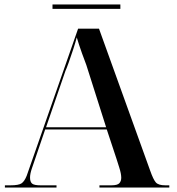

<svg xmlns="http://www.w3.org/2000/svg" viewBox="-20 -843 797 863"><path d="M2 0H234V-10H162Q133 -10 124 -18Q115 -26 115 -45Q115 -62 123.5 -86.5Q132 -111 137 -126L183 -261H460L504 -128Q507 -118 516 -90Q525 -62 525 -44Q525 -29 516.5 -19.5Q508 -10 480 -10H427V0H741V-10H723Q692 -10 680.5 -23Q669 -36 655 -76L425 -714H331L100 -53Q90 -28 77 -19Q64 -10 27 -10H2ZM187 -271 274 -524Q278 -532 288.5 -561Q299 -590 309.5 -622.5Q320 -655 325 -675Q334 -644 348.5 -603.5Q363 -563 368 -551L457 -271ZM216 -803V-823H521V-803Z"/></svg>

Font: Noto Serif Display Semi
Style: Regular
Weight: 600
Designer: Monotype Design Team
Foundry: Monotype Imaging Inc.
Version: Version 1.900